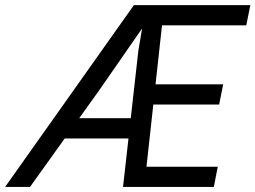

<svg xmlns="http://www.w3.org/2000/svg" viewBox="-70 -740 1011 760"><path d="M-49.8 0 460 -719.7H522.5L508.8 -627H492.2L324.2 -384.8L48.8 0ZM164.1 -191.9 178.7 -272H505.9L498 -191.9ZM417 0 477.5 -538.1 507.8 -719.7H920.9L904.8 -639.6H571.3L509.8 -80.1H792L776.4 0ZM526.4 -326.2 536.1 -406.2H813.5L797.4 -326.2Z"/></svg>

Font: Reddit Sans
Style: Italic
Weight: 400
Italic angle: -11.25°
Designer: Stephen Hutchings
Version: Version 1.013